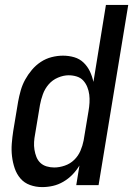

<svg xmlns="http://www.w3.org/2000/svg" viewBox="-20 -755 543 783"><path d="M152 8Q126 8 102.5 -0.5Q79 -9 63.5 -27Q48 -45 40 -68.5Q32 -92 29 -117.5Q26 -143 28 -169Q30 -195 34 -221L54 -341Q58 -363 64.5 -386Q71 -409 82.5 -430Q94 -451 110 -470Q126 -489 146.5 -502.5Q167 -516 190.5 -522Q214 -528 237 -528Q261 -528 283 -521.5Q305 -515 321 -499.5Q337 -484 346.5 -464Q356 -444 361 -421L412 -735H503L382 0H291L304 -80Q292 -60 275.5 -43Q259 -26 238.5 -14Q218 -2 196 3Q174 8 152 8ZM201 -72Q222 -72 244 -79.5Q266 -87 282.5 -103Q299 -119 308 -140Q317 -161 321 -182L341 -302Q344 -319 345 -336Q346 -353 344 -369Q342 -385 336 -400Q330 -415 319.5 -426.5Q309 -438 293 -443Q277 -448 260 -448Q239 -448 216.5 -438.5Q194 -429 178.5 -411Q163 -393 155 -371Q147 -349 143 -327L123 -207Q120 -192 119 -176Q118 -160 120.5 -144.5Q123 -129 128.5 -115Q134 -101 144.5 -91Q155 -81 170 -76.5Q185 -72 201 -72Z"/></svg>

Font: Iosevka SS04 Medium Oblique
Style: Regular
Weight: 500
Italic angle: -9°
Monospace: yes
Designer: Belleve Invis
Foundry: Belleve Invis
Version: Version 19.0.0; ttfautohint (v1.8.4)